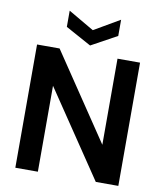

<svg xmlns="http://www.w3.org/2000/svg" viewBox="-97 -996 908 1074"><g transform="rotate(10 356.5 -459.0)"><path d="M64 0V-700H192L521 -211V-700H649V0H521L192 -488V0ZM357 -746 211 -826V-918L357 -833L503 -918V-826Z"/></g></svg>

Font: Rethink Sans
Style: Bold
Weight: 700
Designer: The Rethink Sans project authors (Hans Thiessen). DM Sans designed by Colophon Foundry.
Foundry: Rethink Communications LLC
Version: Version 1.001